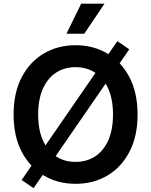

<svg xmlns="http://www.w3.org/2000/svg" viewBox="-20 -981 815 1035"><path d="M160.9 33.4 96.6 -10.7 612.6 -759.2 676.8 -715.2ZM721.6 -363.6Q721.6 -246.1 677.7 -162.5Q633.9 -78.8 558.4 -34.4Q483 9.9 387.4 9.9Q291.9 9.9 216.4 -34.6Q141 -79.2 97.1 -162.8Q53.3 -246.4 53.3 -363.6Q53.3 -481.2 97.1 -564.8Q141 -648.4 216.4 -692.8Q291.9 -737.2 387.4 -737.2Q483 -737.2 558.4 -692.8Q633.9 -648.4 677.7 -564.8Q721.6 -481.2 721.6 -363.6ZM589.1 -363.6Q589.1 -446.4 563.4 -503.4Q537.6 -560.4 492.2 -589.7Q446.7 -619 387.4 -619Q328.1 -619 282.7 -589.7Q237.2 -560.4 211.5 -503.4Q185.7 -446.4 185.7 -363.6Q185.7 -280.9 211.5 -223.9Q237.2 -166.9 282.7 -137.6Q328.1 -108.3 387.4 -108.3Q446.7 -108.3 492.2 -137.6Q537.6 -166.9 563.4 -223.9Q589.1 -280.9 589.1 -363.6ZM338.1 -799 417.6 -961.3H543.3L434.3 -799Z"/></svg>

Font: InterMG SemiBold
Style: Regular
Weight: 600
Designer: Rasmus Andersson
Foundry: rsms
Version: Version 3.019;December 26, 2023;FontCreator 15.0.0.2955 64-b